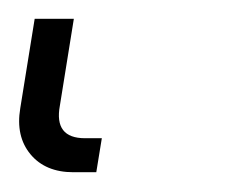

<svg xmlns="http://www.w3.org/2000/svg" viewBox="-28 36 243 201"><path d="M48.8 216.3Q19.5 216.3 3.9 197.5Q-11.7 178.7 -6.8 149.4L8.3 55.7H49.3L34.7 146.5Q28.3 180.7 61 180.7H78.6L72.8 216.3Z"/></svg>

Font: Inter Display ExtraLight
Style: Italic
Weight: 200
Italic angle: -9.39999°
Designer: Rasmus Andersson
Foundry: rsms
Version: Version 4.000;git-a52131595